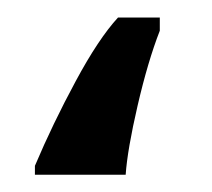

<svg xmlns="http://www.w3.org/2000/svg" viewBox="-20 40 243 220"><path d="M163.1 75.2Q149.4 110.4 137.7 160.9Q126 211.4 124 240.2H20V230Q40.5 181.6 66.7 133.1Q92.8 84.5 115.2 60.1H163.1Z"/></svg>

Font: Gandom FD
Style: FD
Weight: 400
Foundry: DejaVu fonts team - Redesigned by Saber Rastikerdar - Based on Samim Font
Version: Version 0.6